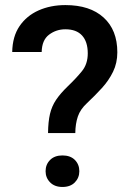

<svg xmlns="http://www.w3.org/2000/svg" viewBox="-20 -741 526 767"><path d="M280.8 -209.5H171.9Q172.4 -254.9 179.7 -285.9Q187 -316.9 204.1 -342.3Q221.2 -367.7 250.5 -396Q284.2 -428.2 307.4 -456.8Q330.6 -485.4 330.6 -527.8Q330.6 -574.2 307.9 -599.1Q285.2 -624 241.2 -624Q204.6 -624 176 -602.5Q147.5 -581.1 146.5 -533.2H28.8Q29.8 -595.2 58.1 -636.7Q86.4 -678.2 134.3 -699.5Q182.1 -720.7 241.2 -720.7Q339.4 -720.7 394 -670.9Q448.7 -621.1 448.7 -532.2Q448.7 -489.3 431.6 -454.3Q414.6 -419.4 387.2 -389.4Q359.9 -359.4 328.1 -329.6Q300.8 -304.7 291 -275.6Q281.2 -246.6 280.8 -209.5ZM162.1 -57.1Q162.1 -84 180.2 -102.1Q198.2 -120.1 229.5 -120.1Q261.2 -120.1 279.1 -102.1Q296.9 -84 296.9 -57.1Q296.9 -30.8 279.1 -12.5Q261.2 5.9 229.5 5.9Q198.2 5.9 180.2 -12.5Q162.1 -30.8 162.1 -57.1Z"/></svg>

Font: Vazirmatn RD UI FD Medium
Style: Regular
Weight: 500
Designer: Saber Rastikerdar
Foundry: Saber Rastikerdar
Version: Version 33.003